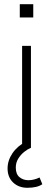

<svg xmlns="http://www.w3.org/2000/svg" viewBox="-20 -702 252 912"><path d="M85 0V-484H127V0ZM74 -619V-682H138V-619ZM110 190Q69 190 42.5 165Q16 140 16 98Q16 60 39.5 25.5Q63 -9 106 -31L127 0Q112 6 95.5 19Q79 32 67 51Q55 70 55 94Q55 125 72.5 139.5Q90 154 115 154Q141 154 168 141L181 173Q157 190 110 190Z"/></svg>

Font: Nunito Sans ExtraLight
Style: Regular
Weight: 200
Designer: Vernon Adams
Foundry: Vernon Adams
Version: Version 3.006; ttfautohint (v1.8.3)